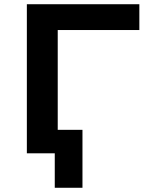

<svg xmlns="http://www.w3.org/2000/svg" viewBox="-20 -725 706 908"><path d="M239 163V0H118V-111H370V163ZM107 0V-705H639V-583H253V0Z"/></svg>

Font: Nunito Sans 7pt SemiExpanded
Style: Bold
Weight: 700
Width: 6
Designer: Vernon Adams
Foundry: Vernon Adams
Version: Version 3.101;gftools[0.9.27]